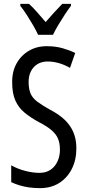

<svg xmlns="http://www.w3.org/2000/svg" viewBox="-20 -963 453 993"><path d="M375 -196Q375 -136 351.5 -89.5Q328 -43 286 -16.5Q244 10 187 10Q158 10 132 6.5Q106 3 82.5 -4Q59 -11 38 -21V-108Q72 -89 111 -79Q150 -69 184 -69Q218 -69 241.5 -85Q265 -101 277.5 -128.5Q290 -156 290 -188Q290 -223 279.5 -247Q269 -271 245 -291Q221 -311 180 -332Q138 -355 107 -380.5Q76 -406 59.5 -443Q43 -480 43 -536Q42 -592 65.5 -634.5Q89 -677 130.5 -701Q172 -725 225 -724Q267 -724 304 -713.5Q341 -703 369 -689L342 -612Q312 -629 283 -637Q254 -645 227 -645Q196 -645 174 -631.5Q152 -618 140 -594.5Q128 -571 128 -540Q128 -503 138 -479.5Q148 -456 172.5 -437.5Q197 -419 238 -396Q285 -372 315 -343Q345 -314 360 -278Q375 -242 375 -196ZM177 -783Q167 -805 152 -831Q137 -857 120 -883.5Q103 -910 85 -933V-943H130Q149 -926 171.5 -900.5Q194 -875 216 -849Q242 -879 259.5 -898Q277 -917 302 -943H347V-933Q332 -913 314.5 -886.5Q297 -860 281 -833Q265 -806 254 -783Z"/></svg>

Font: Noto Sans Khmer ExtraCondensed
Style: Regular
Weight: 400
Width: 2
Designer: Danh Hong and the Monotype Design Team
Foundry: Monotype Imaging Inc.
Version: Version 2.004